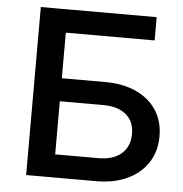

<svg xmlns="http://www.w3.org/2000/svg" viewBox="-52 -765 776 814"><g transform="rotate(5 336.5 -357.5)"><path d="M89 0V-715H204V-86L192 -98H389Q451 -98 486 -128.5Q521 -159 521 -213Q521 -266 486 -295Q451 -324 389 -324H146V-422H388Q464 -422 520 -396.5Q576 -371 607 -324Q638 -277 638 -213Q638 -149 607 -101Q576 -53 519.5 -26.5Q463 0 388 0ZM153 -616V-715H582V-616Z"/></g></svg>

Font: Wix Madefor Display SemiBold
Style: Regular
Weight: 600
Designer: Dalton Maag Ltd
Foundry: Dalton Maag Ltd
Version: Version 3.100